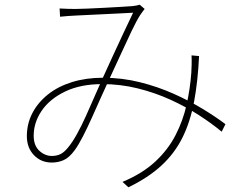

<svg xmlns="http://www.w3.org/2000/svg" viewBox="-20 -746 1040 815"><path d="M233 -710Q251 -709 268 -708.5Q285 -708 300 -708Q318 -708 352 -709.5Q386 -711 424.5 -713Q463 -715 495.5 -717Q528 -719 542 -720Q552 -721 559 -722.5Q566 -724 573 -726L594 -708Q590 -703 585.5 -697Q581 -691 575 -682Q560 -659 538 -613Q516 -567 491 -512Q466 -457 442 -406Q427 -374 408.5 -332.5Q390 -291 370.5 -247.5Q351 -204 332 -167Q313 -130 296 -107Q273 -76 249.5 -66Q226 -56 200 -56Q154 -56 124 -87.5Q94 -119 94 -168Q94 -221 117.5 -266Q141 -311 183.5 -345Q226 -379 285.5 -397.5Q345 -416 417 -416Q498 -416 574 -397Q650 -378 717 -348Q784 -318 840 -284Q896 -250 937 -219L921 -187Q879 -222 824 -257.5Q769 -293 703 -323Q637 -353 564 -371Q491 -389 414 -389Q322 -389 256.5 -357.5Q191 -326 157 -276Q123 -226 123 -170Q123 -128 147 -106Q171 -84 200 -84Q220 -84 236 -91.5Q252 -99 269 -120Q288 -143 307 -177.5Q326 -212 344.5 -253Q363 -294 380.5 -334.5Q398 -375 413 -408Q435 -456 458 -506.5Q481 -557 503.5 -604.5Q526 -652 545 -692Q530 -691 497 -689.5Q464 -688 425.5 -686Q387 -684 353 -682.5Q319 -681 302 -680Q285 -679 268.5 -678Q252 -677 235 -675ZM825 -508Q820 -401 804 -315.5Q788 -230 755 -163Q722 -96 666 -44Q610 8 525 49L500 26Q584 -9 638.5 -59.5Q693 -110 725 -172Q757 -234 772 -301.5Q787 -369 792 -436Q793 -452 793.5 -472Q794 -492 793 -511Z"/></svg>

Font: Noto Sans KR Thin
Style: Regular
Weight: 100
Designer: Ryoko NISHIZUKA 西塚涼子 (kana, bopomofo & ideographs); Paul D. Hunt (Latin, Greek & Cyrillic); Sandoll Communications 산돌커뮤니
Foundry: Adobe
Version: Version 2.004-H2;hotconv 1.0.118;makeotfexe 2.5.65603